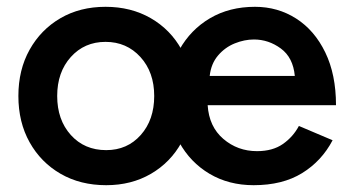

<svg xmlns="http://www.w3.org/2000/svg" viewBox="-20 -532 1033 564"><path d="M292 12Q216 12 158 -21.5Q100 -55 67 -114Q34 -173 34 -250Q34 -327 67 -386Q100 -445 157.5 -478.5Q215 -512 290 -512Q365 -512 423 -478.5Q481 -445 513.5 -386Q546 -327 546 -250Q546 -173 513.5 -114Q481 -55 423.5 -21.5Q366 12 292 12ZM292 -91Q354 -91 393.5 -135.5Q433 -180 433 -250Q433 -320 392.5 -364.5Q352 -409 290 -409Q228 -409 188 -364.5Q148 -320 148 -250Q148 -180 188 -135.5Q228 -91 292 -91ZM725 12Q652 12 595.5 -21.5Q539 -55 506.5 -114Q474 -173 474 -250Q474 -327 507 -386Q540 -445 597 -478.5Q654 -512 729 -512Q796 -512 850 -477.5Q904 -443 935.5 -378Q967 -313 967 -223H590Q594 -160 636 -124Q678 -88 735 -88Q781 -88 811 -109Q841 -130 858 -162L957 -120Q925 -59 867.5 -23.5Q810 12 725 12ZM726 -416Q698 -416 669.5 -404.5Q641 -393 620.5 -369Q600 -345 596 -309H846Q841 -363 805 -389.5Q769 -416 726 -416Z"/></svg>

Font: Figtree SemiBold
Style: Regular
Weight: 600
Designer: Erik Kennedy
Foundry: Erik Kennedy
Version: Version 2.001; ttfautohint (v1.8.4.7-5d5b);gftools[0.9.27]